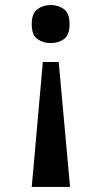

<svg xmlns="http://www.w3.org/2000/svg" viewBox="-20 -562 403 762"><path d="M213 -316 258 180H106L150 -316ZM181 -542Q212 -542 234 -525.5Q256 -509 256 -466Q256 -423 234 -407Q212 -391 181 -391Q151 -391 128.5 -407Q106 -423 106 -466Q106 -509 128.5 -525.5Q151 -542 181 -542Z"/></svg>

Font: Noto Serif Thai SemiBold
Style: Regular
Weight: 600
Designer: Monotype Design Team
Foundry: Monotype Imaging Inc.
Version: Version 2.001; ttfautohint (v1.8.4.7-5d5b)